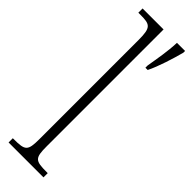

<svg xmlns="http://www.w3.org/2000/svg" viewBox="-261 -765 770 770"><g transform="rotate(45 124.5 -380.0)"><path d="M8 0H206V-24H201C135 -24 127 -30 127 -98V-760H8V-736H20C74 -736 86 -730 86 -660V-98C86 -30 78 -24 12 -24H8ZM184 -613V-600H197C217 -640 238 -708 249 -750V-760H203C201 -709 192 -661 184 -613Z"/></g></svg>

Font: Noto Serif Armenian ExtraCondensed ExtraLight
Style: Regular
Weight: 200
Width: 2
Designer: Monotype Design Team
Foundry: Monotype Imaging Inc.
Version: Version 2.008